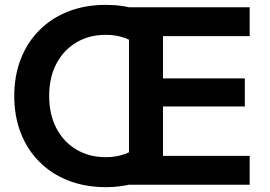

<svg xmlns="http://www.w3.org/2000/svg" viewBox="-20 -760 1110 790"><path d="M415.3 10Q331.3 10 262 -16.8Q192.7 -43.7 142.7 -93.5Q92.7 -143.3 65.7 -212.3Q38.7 -281.3 38.7 -365Q38.7 -448.7 65.7 -517.7Q92.7 -586.7 142.7 -636.5Q192.7 -686.3 262 -713.2Q331.3 -740 415.3 -740Q485.7 -740 545.3 -720.8Q605 -701.7 650.6 -665.7L554.7 -568.1Q527.7 -591.7 492.5 -604.2Q457.3 -616.7 415.3 -616.7Q346.3 -616.7 293.5 -584.9Q240.6 -553 211.4 -496.7Q182.3 -440.3 182.3 -365Q182.3 -290.3 211.4 -233.6Q240.6 -177 293.5 -145.1Q346.3 -113.3 415.3 -113.3Q457.3 -113.3 492.5 -125.8Q527.7 -138.3 554.7 -161.9L650.6 -64.3Q605 -29 545.3 -9.5Q485.7 10 415.3 10ZM510.7 0V-730H1007.3V-611.4H650.6V-437.3H987.3V-322H650.6V-118.6H1007.3V0Z"/></svg>

Font: M PLUS 2 Thin
Style: Regular
Weight: 100
Designer: Coji Morishita
Foundry: UNDERFOREST DESIGN
Version: Version 1.001